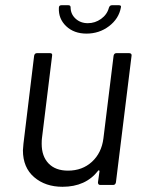

<svg xmlns="http://www.w3.org/2000/svg" viewBox="-20 -710 562 737"><path d="M427 -506H476Q481 -506 483.5 -503Q486 -500 485 -496L425 -10Q423 0 414 0H365Q356 0 356 -10L362 -53Q362 -55 360 -56Q358 -57 357 -55Q309 7 220 7Q154 7 111 -30Q68 -67 68 -133Q68 -140 70 -158L111 -496Q113 -506 122 -506H172Q182 -506 180 -496L141 -179Q140 -172 140 -158Q140 -110 166.5 -82.5Q193 -55 241 -55Q296 -55 333 -89Q370 -123 377 -179L416 -496Q418 -506 427 -506ZM206 -680Q206 -690 216 -690H242Q251 -690 251 -682Q251 -656 270 -638.5Q289 -621 317 -621Q345 -621 368 -637.5Q391 -654 398 -680Q401 -690 410 -690H436Q447 -690 444 -681Q436 -638 398.5 -609.5Q361 -581 312 -581Q264 -581 234 -609.5Q204 -638 206 -680Z"/></svg>

Font: Barlow
Style: Italic
Weight: 400
Italic angle: -7°
Designer: Jeremy Tribby
Foundry: Tribby Type
Version: Version 1.408